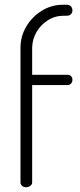

<svg xmlns="http://www.w3.org/2000/svg" viewBox="-20 -786 337 806"><path d="M89 0Q79 0 72.5 -6Q66 -12 66 -20V-585Q66 -634 90.5 -675Q115 -716 155.5 -741Q196 -766 244 -766H261Q272 -766 278 -759Q284 -752 284 -742Q284 -733 278 -726.5Q272 -720 261 -720H248Q211 -720 181 -701Q151 -682 133.5 -652Q116 -622 115 -587V-472H264Q273 -472 278.5 -466Q284 -460 284 -451Q284 -442 278.5 -435.5Q273 -429 264 -429H115V-20Q115 -12 107.5 -6Q100 0 89 0Z"/></svg>

Font: Dosis Light
Style: Regular
Weight: 300
Designer: EdgarTolentino, PabloImpallari, IginoMarini
Foundry: EdgarTolentino, PabloImpallari, IginoMarini
Version: Version 3.001; ttfautohint (v1.8.2)